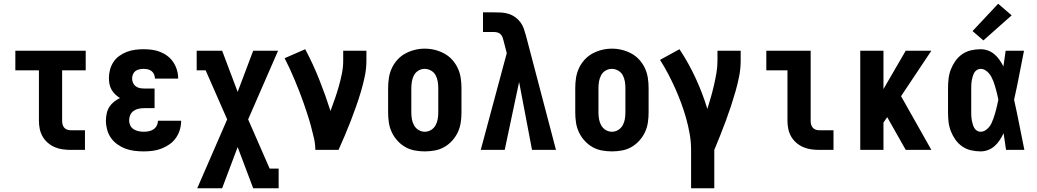

<svg xmlns="http://www.w3.org/2000/svg" viewBox="-20 -801 5540 1026"><path d="M358 0Q337 0 315 -3Q293 -6 273 -14.5Q253 -23 236 -37.5Q219 -52 208 -71Q197 -90 192.5 -111.5Q188 -133 188 -155V-425H62V-530H438V-425H312V-155Q312 -145 314.5 -135.5Q317 -126 323.5 -118.5Q330 -111 339.5 -108Q349 -105 358 -105H434V0Z M748 8Q723 8 698.5 5Q674 2 651 -6.5Q628 -15 607.5 -29.5Q587 -44 573 -64Q559 -84 552.5 -108Q546 -132 546 -156Q546 -175 550 -194Q554 -213 564 -229Q574 -245 589 -257Q604 -269 621 -277Q607 -286 595.5 -297Q584 -308 576 -322Q568 -336 565 -352Q562 -368 562 -384Q562 -407 568 -429Q574 -451 586.5 -470Q599 -489 618 -502.5Q637 -516 658 -524Q679 -532 702 -535Q725 -538 747 -538Q770 -538 792.5 -535Q815 -532 836.5 -523.5Q858 -515 876 -501Q894 -487 906.5 -468Q919 -449 925.5 -427Q932 -405 932 -382Q932 -382 932 -381.5Q932 -381 932 -381H808Q808 -381 808 -381Q808 -381 808 -381Q808 -392 803.5 -403Q799 -414 790 -421Q781 -428 770 -430.5Q759 -433 747 -433Q736 -433 724.5 -430.5Q713 -428 704 -421.5Q695 -415 690.5 -404Q686 -393 686 -382Q686 -370 690.5 -359Q695 -348 704.5 -340.5Q714 -333 726 -330.5Q738 -328 750 -328H806V-223H750Q735 -223 720.5 -220Q706 -217 694 -208.5Q682 -200 676 -186.5Q670 -173 670 -158Q670 -144 676 -131Q682 -118 694 -110.5Q706 -103 720 -100Q734 -97 748 -97Q761 -97 774.5 -99.5Q788 -102 799.5 -109.5Q811 -117 817.5 -129.5Q824 -142 824 -156H948Q948 -131 941 -107.5Q934 -84 920 -64Q906 -44 886 -30Q866 -16 843 -7Q820 2 796 5Q772 8 748 8Z M1034 205 1194 -163 1079 -425H1031V-530H1167L1250 -310L1333 -530H1466L1306 -163L1421 100H1469V205H1333L1250 -15L1167 205Z M1665 0Q1665 -32 1657.5 -64Q1650 -96 1641.5 -127.5Q1633 -159 1623 -189.5Q1613 -220 1602.5 -250.5Q1592 -281 1580 -311.5Q1568 -342 1555.5 -372Q1543 -402 1529.5 -431.5Q1516 -461 1501 -490L1611 -538Q1653 -459 1686 -376Q1719 -293 1746 -208Q1758 -240 1769.5 -273Q1781 -306 1790.5 -339.5Q1800 -373 1807 -407.5Q1814 -442 1814 -477V-530H1938V-477Q1938 -435 1929.5 -394Q1921 -353 1909 -312.5Q1897 -272 1883 -232.5Q1869 -193 1854 -154Q1839 -115 1822.5 -76.5Q1806 -38 1789 0Z M2250 8Q2223 8 2196 3Q2169 -2 2145.5 -15.5Q2122 -29 2103.5 -49.5Q2085 -70 2073.5 -94.5Q2062 -119 2058 -146Q2054 -173 2054 -200V-330Q2054 -357 2058 -384Q2062 -411 2073.5 -436Q2085 -461 2103.5 -481.5Q2122 -502 2146 -515Q2170 -528 2196.5 -534.5Q2223 -541 2250 -541Q2277 -541 2303.5 -534.5Q2330 -528 2354 -515Q2378 -502 2396.5 -481.5Q2415 -461 2426.5 -436Q2438 -411 2442 -384Q2446 -357 2446 -330V-200Q2446 -173 2442 -146Q2438 -119 2426.5 -94.5Q2415 -70 2396.5 -49.5Q2378 -29 2354.5 -15.5Q2331 -2 2304 3Q2277 8 2250 8ZM2250 -97Q2268 -97 2283.5 -106.5Q2299 -116 2307.5 -131.5Q2316 -147 2319 -164.5Q2322 -182 2322 -200V-330Q2322 -348 2319 -366Q2316 -384 2307.5 -399.5Q2299 -415 2283 -424Q2267 -433 2249 -433Q2231 -433 2215.5 -423.5Q2200 -414 2192 -398.5Q2184 -383 2181 -365.5Q2178 -348 2178 -330V-200Q2178 -182 2181 -164.5Q2184 -147 2192.5 -131.5Q2201 -116 2216.5 -106.5Q2232 -97 2250 -97Z M2549 0 2688 -517 2671 -583Q2669 -592 2665.5 -601.5Q2662 -611 2655 -618Q2648 -625 2638.5 -627.5Q2629 -630 2619 -630H2561V-735H2619Q2639 -735 2659 -734Q2679 -733 2698 -727Q2717 -721 2733 -709.5Q2749 -698 2761 -682Q2773 -666 2779.5 -647Q2786 -628 2791 -609L2951 0H2823L2754 -363L2677 0Z M3250 8Q3223 8 3196 3Q3169 -2 3145.5 -15.5Q3122 -29 3103.5 -49.5Q3085 -70 3073.5 -94.5Q3062 -119 3058 -146Q3054 -173 3054 -200V-330Q3054 -357 3058 -384Q3062 -411 3073.5 -436Q3085 -461 3103.5 -481.5Q3122 -502 3146 -515Q3170 -528 3196.5 -534.5Q3223 -541 3250 -541Q3277 -541 3303.5 -534.5Q3330 -528 3354 -515Q3378 -502 3396.5 -481.5Q3415 -461 3426.5 -436Q3438 -411 3442 -384Q3446 -357 3446 -330V-200Q3446 -173 3442 -146Q3438 -119 3426.5 -94.5Q3415 -70 3396.5 -49.5Q3378 -29 3354.5 -15.5Q3331 -2 3304 3Q3277 8 3250 8ZM3250 -97Q3268 -97 3283.5 -106.5Q3299 -116 3307.5 -131.5Q3316 -147 3319 -164.5Q3322 -182 3322 -200V-330Q3322 -348 3319 -366Q3316 -384 3307.5 -399.5Q3299 -415 3283 -424Q3267 -433 3249 -433Q3231 -433 3215.5 -423.5Q3200 -414 3192 -398.5Q3184 -383 3181 -365.5Q3178 -348 3178 -330V-200Q3178 -182 3181 -164.5Q3184 -147 3192.5 -131.5Q3201 -116 3216.5 -106.5Q3232 -97 3250 -97Z M3673 205V0Q3673 -43 3665.5 -85.5Q3658 -128 3646.5 -169Q3635 -210 3620 -250.5Q3605 -291 3587.5 -330Q3570 -369 3550 -407Q3530 -445 3507 -481L3611 -538Q3660 -464 3697 -384Q3734 -304 3760 -219Q3770 -251 3779 -282.5Q3788 -314 3795.5 -346.5Q3803 -379 3808.5 -411.5Q3814 -444 3814 -477V-530H3938V-477Q3938 -435 3930 -394Q3922 -353 3910.5 -313Q3899 -273 3886 -233.5Q3873 -194 3858.5 -155Q3844 -116 3828.5 -77Q3813 -38 3797 0V205Z M4358 0Q4337 0 4315 -3Q4293 -6 4273 -14.5Q4253 -23 4236 -37.5Q4219 -52 4208 -71Q4197 -90 4192.5 -111.5Q4188 -133 4188 -155V-425H4075V-530H4312V-155Q4312 -145 4314.5 -135.5Q4317 -126 4323.5 -118.5Q4330 -111 4339.5 -108Q4349 -105 4358 -105H4434V0Z M4577 0V-530H4701V-325L4820 -530H4957L4795 -287L4957 0H4820L4729 -161L4721 -175L4701 -146V0Z M5220 8Q5194 8 5168.5 2Q5143 -4 5122 -18.5Q5101 -33 5086 -54Q5071 -75 5061.5 -99Q5052 -123 5049 -148.5Q5046 -174 5046 -200V-330Q5046 -356 5049 -381.5Q5052 -407 5061.5 -431Q5071 -455 5086 -476Q5101 -497 5122 -511.5Q5143 -526 5168.5 -532Q5194 -538 5220 -538Q5240 -538 5259.5 -531Q5279 -524 5294.5 -510.5Q5310 -497 5321.5 -480.5Q5333 -464 5342 -446Q5345 -467 5348 -488Q5351 -509 5354 -530H5452Q5439 -465 5426.5 -399.5Q5414 -334 5399 -268Q5414 -202 5427 -134.5Q5440 -67 5454 0H5356Q5353 -22 5349.5 -44.5Q5346 -67 5343 -89Q5334 -70 5322.5 -52.5Q5311 -35 5295.5 -21Q5280 -7 5260.5 0.5Q5241 8 5220 8ZM5220 -97Q5233 -97 5244.5 -104Q5256 -111 5264.5 -121Q5273 -131 5278.5 -143Q5284 -155 5288.5 -167.5Q5293 -180 5296.5 -192.5Q5300 -205 5303.5 -217.5Q5307 -230 5309.5 -243Q5312 -256 5315 -269Q5312 -281 5309.5 -293.5Q5307 -306 5303.5 -318Q5300 -330 5296.5 -342.5Q5293 -355 5288.5 -366.5Q5284 -378 5278 -389.5Q5272 -401 5263.5 -410.5Q5255 -420 5244 -426.5Q5233 -433 5220 -433Q5209 -433 5200 -427Q5191 -421 5186 -412Q5181 -403 5178 -392.5Q5175 -382 5173 -372Q5171 -362 5170.5 -351.5Q5170 -341 5170 -330V-200Q5170 -189 5170.5 -178.5Q5171 -168 5173 -158Q5175 -148 5178 -137.5Q5181 -127 5186 -118Q5191 -109 5200 -103Q5209 -97 5220 -97ZM5235 -585 5177 -635 5314 -781 5386 -719Z"/></svg>

Font: Iosevka Slab Extrabold
Style: Regular
Weight: 800
Monospace: yes
Designer: Belleve Invis
Foundry: Belleve Invis
Version: Version 11.1.1; ttfautohint (v1.8.3)